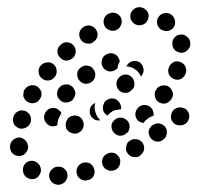

<svg xmlns="http://www.w3.org/2000/svg" viewBox="-20 -399 547 532"><path d="M167 87Q167 82 165 77Q163 73 159 69Q155 66 151 64Q146 63 141 63H140Q130 63 123 71Q116 78 116 89Q117 99 124 106Q132 113 142 113H143Q153 112 160 105Q167 97 167 87ZM241 70Q240 65 237 61Q234 57 230 54Q225 52 220 51Q216 51 211 52H210Q200 55 195 64Q190 73 193 83Q194 88 197 92Q200 95 204 98Q209 100 213 101Q218 102 223 100H224Q234 98 239 89Q244 80 241 70ZM89 86Q95 78 93 68Q91 57 83 52L82 51Q74 45 63 47Q53 49 47 58Q42 67 44 77Q46 87 54 93H55Q63 99 74 97Q84 95 89 86ZM311 38Q309 34 305 30Q301 27 297 25Q292 24 287 24Q282 24 277 27Q268 31 264 41Q261 51 265 60Q268 65 271 68Q275 71 280 73Q284 75 289 74Q294 74 299 72Q309 67 312 57Q315 47 311 38ZM379 16Q380 12 379 7Q378 2 376 -2Q370 -11 360 -13Q350 -15 341 -10L340 -9Q336 -7 333 -3Q331 1 330 6Q329 11 329 16Q330 21 333 25Q339 34 349 36Q359 38 368 33V32Q372 29 375 25Q378 21 379 16ZM36 33Q46 32 52 24Q59 15 58 5L57 4Q56 -6 48 -12Q40 -19 30 -18Q20 -16 13 -8Q7 0 8 10V11Q9 21 17 28Q25 34 36 33ZM442 -28Q443 -33 442 -38Q441 -43 438 -47Q432 -55 421 -57Q411 -58 403 -52H402Q398 -49 396 -45Q393 -41 392 -36Q391 -31 393 -26Q394 -21 397 -17Q403 -9 413 -7Q423 -5 431 -11L432 -12Q436 -15 439 -19Q441 -23 442 -28ZM317 -23H316Q306 -22 298 -29Q290 -36 289 -46Q288 -51 290 -56Q291 -60 295 -64Q298 -68 302 -70Q307 -73 311 -73H312Q322 -74 330 -67Q338 -61 339 -51Q340 -46 338 -41Q337 -36 334 -32Q333 -32 333 -31Q333 -31 332 -31Q330 -30 329 -29L328 -28Q326 -27 324 -25Q322 -24 320 -24Q318 -24 317 -23ZM210 -44Q212 -49 212 -54Q212 -59 210 -63Q207 -73 197 -77Q187 -81 178 -77H177Q173 -75 169 -72Q166 -68 164 -63Q162 -59 162 -54Q162 -49 163 -44Q167 -35 177 -31Q186 -27 196 -30L197 -31Q201 -33 205 -36Q208 -40 210 -44ZM19 -55Q21 -51 25 -48Q29 -45 34 -43Q44 -41 53 -46Q62 -51 65 -61Q66 -66 66 -71Q65 -76 63 -80Q60 -85 56 -88Q53 -91 48 -92Q38 -95 29 -90Q20 -85 17 -75V-74Q15 -69 16 -64Q16 -60 19 -55ZM102 -74V-75Q103 -85 110 -93Q117 -100 128 -100Q133 -100 137 -98Q142 -96 145 -92Q147 -91 148 -89Q150 -87 150 -85Q146 -79 143 -72Q139 -63 139 -53Q139 -53 139 -52Q136 -51 133 -50Q131 -49 127 -49Q117 -49 110 -56Q102 -64 102 -74ZM500 -91Q497 -95 493 -98Q488 -100 484 -101Q479 -102 474 -101Q469 -100 465 -97H464Q456 -91 454 -80Q452 -70 458 -62Q461 -58 465 -55Q470 -52 475 -52Q479 -51 484 -52Q489 -53 493 -56H494Q502 -62 504 -72Q506 -82 500 -91ZM355 -85Q356 -90 358 -94Q360 -98 364 -102Q372 -109 383 -108Q393 -107 400 -99Q403 -96 404 -91Q406 -86 406 -81Q406 -80 405 -80Q405 -79 405 -78Q397 -76 390 -71L389 -70Q382 -65 377 -58Q373 -59 368 -61Q364 -63 361 -66Q358 -70 356 -75Q355 -80 355 -85ZM239 -111Q230 -105 229 -95Q227 -84 233 -76Q237 -70 244 -67Q251 -64 258 -66Q251 -72 247 -81Q243 -90 242 -100Q242 -107 244 -114Q243 -113 242 -113Q241 -112 239 -111ZM267 -110Q270 -120 280 -124Q289 -128 299 -125Q308 -121 312 -113Q317 -105 315 -96Q312 -96 310 -96L309 -95Q300 -95 292 -91Q284 -86 278 -79Q274 -81 271 -84Q269 -87 267 -90Q265 -95 265 -100Q265 -105 267 -110ZM453 -122 454 -123Q460 -131 459 -141Q457 -151 449 -158Q445 -161 440 -162Q435 -163 430 -162Q425 -162 421 -159Q417 -157 414 -153V-152Q407 -144 409 -134Q410 -123 418 -117Q427 -111 437 -112Q447 -114 453 -122ZM45 -131Q47 -126 50 -122Q53 -118 58 -116Q67 -111 77 -114Q87 -117 91 -126L92 -127Q94 -131 95 -136Q95 -141 94 -146Q92 -150 89 -154Q86 -158 82 -160Q72 -165 63 -162Q53 -159 48 -150H47Q45 -145 45 -140Q44 -136 45 -131ZM147 -121Q154 -114 165 -115Q175 -116 182 -123V-124Q186 -128 187 -132Q189 -137 189 -142Q188 -147 186 -151Q184 -156 180 -159Q176 -162 172 -164Q167 -166 162 -165Q157 -165 153 -163Q148 -161 145 -157L144 -156Q138 -149 138 -138Q139 -128 147 -121ZM313 -146Q318 -143 322 -142Q327 -141 332 -142Q337 -143 341 -146Q345 -149 348 -153H349Q354 -162 352 -172Q350 -182 342 -188Q338 -191 333 -192Q328 -193 323 -192Q318 -191 314 -188Q310 -185 307 -181Q301 -172 303 -162Q305 -152 313 -146ZM199 -177Q205 -169 215 -167Q225 -166 234 -172Q243 -179 244 -189Q245 -199 239 -207Q233 -216 223 -217Q213 -219 204 -212Q195 -206 194 -196Q193 -185 199 -177ZM96 -182Q104 -175 114 -176Q125 -177 131 -185L132 -186Q138 -194 137 -204Q136 -215 128 -221Q120 -228 110 -226Q99 -225 93 -217H92Q86 -209 87 -199Q88 -188 96 -182ZM494 -214Q492 -219 488 -222Q485 -225 480 -227Q470 -231 461 -227Q452 -222 448 -213V-212Q446 -208 446 -203Q446 -198 448 -193Q450 -189 454 -185Q457 -182 462 -180Q472 -176 481 -180Q490 -185 494 -194V-195Q496 -199 496 -204Q496 -209 494 -214ZM331 -217 332 -218Q334 -222 338 -225Q342 -228 347 -229Q352 -231 357 -230Q362 -229 366 -227Q375 -221 377 -211Q380 -201 374 -192Q373 -191 373 -189Q372 -188 371 -187Q369 -191 367 -194Q362 -202 354 -207Q347 -212 338 -214Q334 -215 330 -215Q330 -215 330 -216Q331 -217 331 -217ZM293 -202H292Q282 -199 273 -205Q265 -210 262 -220Q261 -225 262 -230Q262 -235 265 -239Q267 -243 271 -246Q275 -249 280 -250L281 -251Q291 -253 300 -248Q309 -242 311 -232Q311 -232 312 -231Q312 -230 312 -229Q307 -221 306 -212Q306 -211 305 -209Q305 -209 305 -209Q305 -209 305 -209Q303 -208 301 -206Q299 -205 297 -204Q296 -203 295 -203Q294 -202 293 -202ZM146 -240Q153 -232 163 -231Q173 -231 181 -238H182Q189 -245 190 -256Q190 -266 183 -274Q176 -281 166 -282Q156 -282 148 -275Q140 -268 139 -258Q139 -247 146 -240ZM479 -303Q468 -302 462 -293Q456 -285 458 -275V-274Q459 -264 467 -258Q476 -252 486 -253Q496 -255 502 -263Q509 -271 507 -281V-282Q506 -292 497 -298Q489 -305 479 -303ZM204 -289Q209 -281 219 -279Q230 -276 238 -282L239 -283Q247 -288 250 -298Q252 -308 246 -317Q240 -326 230 -328Q220 -330 211 -324Q202 -318 200 -308Q198 -298 204 -289ZM418 -350Q413 -341 416 -331Q419 -321 428 -316H429Q438 -311 448 -314Q458 -317 463 -326Q467 -335 464 -345Q461 -355 452 -360Q443 -365 433 -362Q423 -359 418 -350ZM269 -329Q272 -320 282 -316Q291 -312 301 -315L302 -316Q311 -319 315 -329Q319 -338 316 -348Q312 -358 302 -362Q293 -366 283 -362Q273 -358 269 -349Q265 -339 269 -329ZM341 -354Q341 -344 348 -337Q355 -329 366 -329Q377 -329 384 -336Q391 -343 392 -354Q392 -364 385 -371Q377 -379 367 -379H366Q356 -379 349 -372Q341 -365 341 -354Z"/></svg>

Font: FRB American Cursive Guidelines Arrows Dotted Black
Style: Bold Italic
Weight: 900
Italic angle: -25°
Version: Version 2.0;Modular Font Editor K font №1